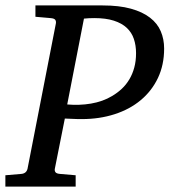

<svg xmlns="http://www.w3.org/2000/svg" viewBox="-37 -691 628 711"><path d="M466.8 -494.1Q466.8 -522.9 458.7 -546.9Q450.7 -570.8 432.4 -587.9Q414.1 -605 384.5 -614.5Q355 -624 312 -624Q302.7 -624 292.2 -623.5Q281.7 -623 273.9 -622.1L211.9 -304.2Q233.9 -302.2 256.1 -303Q278.3 -303.7 299.8 -307.4Q321.3 -311 341.3 -318.1Q361.3 -325.2 378.9 -335.9Q397.9 -347.2 414.1 -362.3Q430.2 -377.4 441.9 -397Q453.6 -416.5 460.2 -440.7Q466.8 -464.8 466.8 -494.1ZM570.8 -511.2Q570.8 -450.7 547.9 -402.3Q524.9 -354 484.1 -320.1Q443.4 -286.1 387.5 -268.1Q331.5 -250 266.1 -250Q258.3 -250 247.6 -250.2Q236.8 -250.5 227.1 -251Q215.3 -251.5 203.1 -252L166 -65.9Q164.6 -58.6 168.5 -53.2Q172.4 -47.9 186 -46.9L243.2 -42V0H-17.1V-42L41 -46.9Q60.5 -48.3 64.9 -65.9L169.9 -604Q171.4 -612.3 167.5 -617.7Q163.6 -623 149.9 -624L94.2 -628.9V-670.9H342.8Q404.3 -670.9 447.5 -658.9Q490.7 -647 518.3 -625.7Q545.9 -604.5 558.3 -575.2Q570.8 -545.9 570.8 -511.2Z"/></svg>

Font: Charis SIL Afr
Style: Italic
Weight: 400
Italic angle: -11°
Foundry: SIL International
Version: Version 5.000